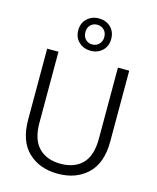

<svg xmlns="http://www.w3.org/2000/svg" viewBox="-138 -1048 936 1148"><g transform="rotate(15 330.5 -473.5)"><path d="M147 -699V-259Q147 -155 196.5 -105Q246 -55 332 -55Q418 -55 466.5 -104.5Q515 -154 515 -259V-699H585V-260Q585 -127 514.5 -60Q444 7 331 7Q218 7 147.5 -60Q77 -127 77 -260V-699ZM330 -754Q287 -754 257.5 -781.5Q228 -809 228 -854Q228 -899 257.5 -926.5Q287 -954 330 -954Q374 -954 403 -926.5Q432 -899 432 -854Q432 -809 403 -781.5Q374 -754 330 -754ZM330 -915Q305 -915 288.5 -898.5Q272 -882 272 -854Q272 -827 288.5 -810Q305 -793 330 -793Q355 -793 372 -810Q389 -827 389 -854Q389 -882 372 -898.5Q355 -915 330 -915Z"/></g></svg>

Font: Poppins-tnum Light
Style: Regular
Weight: 300
Designer: Ninad Kale (Devanagari), Jonny Pinhorn (Latin)
Foundry: Indian Type Foundry
Version: Version 4.004